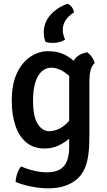

<svg xmlns="http://www.w3.org/2000/svg" viewBox="-20 -780 570 1020"><path d="M483 -445Q467.5 -431 461.2 -406.5Q455 -382 455 -353.5V-62Q455 -2.5 449.8 38Q444.5 78.5 433.8 106Q423 133.5 407 153Q382.5 184 339 202.2Q295.5 220.5 238.5 220.5Q192 220.5 145 210.8Q98 201 63 187Q63.5 166 71.5 142.2Q79.5 118.5 92 104Q123.5 118.5 160.8 127Q198 135.5 228 135.5Q276.5 135.5 302.5 117.5Q328.5 99.5 338 69.2Q347.5 39 347.5 2V-367.5Q347.5 -417.5 369.8 -455.5Q392 -493.5 443 -502Q456 -494 468 -477Q480 -460 483 -445ZM42.5 -246Q42.5 -334.5 70.5 -392.5Q98.5 -450.5 142.5 -479.2Q186.5 -508 235 -508Q279.5 -508 311.8 -494.5Q344 -481 367 -460.5Q390 -440 406.5 -418.5L390.5 -324.5Q364 -367.5 326.2 -394Q288.5 -420.5 252.5 -420.5Q224 -420.5 202.2 -401.2Q180.5 -382 168 -343.2Q155.5 -304.5 155.5 -246Q155.5 -159.5 180.5 -121.2Q205.5 -83 240.5 -83Q279.5 -83 315 -108.2Q350.5 -133.5 371 -174L387.5 -90Q373.5 -66.5 348.2 -44Q323 -21.5 289.5 -6.2Q256 9 217 9Q158.5 9 119.8 -23.2Q81 -55.5 61.8 -112.8Q42.5 -170 42.5 -246ZM222 -557Q218 -565.5 215.2 -580.2Q212.5 -595 212.5 -608.5Q212.5 -659 246.5 -699Q280.5 -739 338.5 -760Q352 -755.5 361.2 -742.8Q370.5 -730 373.5 -714.5Q313.5 -676.5 313.5 -621Q313.5 -608 317 -594.5Q320.5 -581 326 -570Q313 -561 295.2 -556.5Q277.5 -552 259 -552Q239 -552 222 -557Z"/></svg>

Font: Signika Negative Light Medium
Style: Regular
Weight: 500
Version: Version 2.001